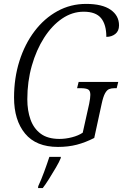

<svg xmlns="http://www.w3.org/2000/svg" viewBox="-20 -743 630 984"><path d="M277 10Q165 10 108.5 -58.5Q52 -127 52 -243Q52 -343 79.5 -430Q107 -517 157 -583Q207 -649 274.5 -686Q342 -723 421 -723Q504 -723 547 -693Q590 -663 590 -613Q590 -584 571 -569Q552 -554 525 -554Q525 -617 498 -650Q471 -683 409 -683Q350 -683 298 -647.5Q246 -612 206 -549.5Q166 -487 143 -406Q120 -325 120 -234Q120 -176 136.5 -130Q153 -84 189 -57.5Q225 -31 285 -31Q316 -31 349 -39.5Q382 -48 404 -63L437 -211Q443 -241 443 -257Q443 -279 431 -285Q419 -291 394 -291H375L383 -323H586L578 -291H567Q551 -291 539.5 -286.5Q528 -282 518.5 -265Q509 -248 501 -211L463 -36Q418 -13 374 -1.5Q330 10 277 10ZM176 211Q191 179 206.5 137Q222 95 233 61H292L291 68Q284 86 267 115Q250 144 231.5 173.5Q213 203 199 221H175Z"/></svg>

Font: Noto Serif Condensed Light
Style: Italic
Weight: 300
Width: 3
Italic angle: -12°
Designer: Monotype Design Team
Foundry: Monotype Imaging Inc.
Version: Version 2.014; ttfautohint (v1.8.4.7-5d5b)